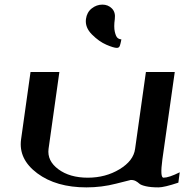

<svg xmlns="http://www.w3.org/2000/svg" viewBox="-20 -812 799 832"><path d="M737.3 -500 683.6 -121.1Q672.9 -42 688.5 -42Q711.9 -42 758.8 -65.4L752.9 -20.5Q691.4 0 667 0Q633.8 0 612.3 -4.9Q590.8 -9.8 584 -16.1Q577.1 -22.5 568.4 -27.3Q559.6 -32.2 546.9 -32.2Q544.9 -32.2 482.9 -16.1Q420.9 0 354.5 0Q223.6 0 141.6 -61Q59.6 -122.1 71.3 -208L112.3 -500H237.3L190.4 -167Q183.6 -115.2 232.9 -78.6Q282.2 -42 360.4 -42Q437.5 -42 498 -78.6Q558.6 -115.2 565.4 -167L612.3 -500ZM477.5 -729.5Q472.7 -695.3 477.5 -674.3Q482.4 -653.3 489.7 -647.5Q497.1 -641.6 505.9 -641.6Q505.9 -639.6 504.4 -633.3Q502.9 -627 502 -623Q501 -619.1 499.5 -614.3Q498 -609.4 494.6 -606.9Q491.2 -604.5 486.3 -604.5Q472.7 -604.5 440.9 -618.2Q409.2 -631.8 378.4 -662.6Q347.7 -693.4 352.5 -729.5Q356.4 -758.8 377.4 -775.4Q398.4 -792 423.8 -792Q448.2 -792 464.8 -775.4Q481.4 -758.8 477.5 -729.5Z"/></svg>

Font: okolaks
Style: BoldItalic
Weight: 600
Width: 8
Italic angle: -8°
Version: Version 000.6.0